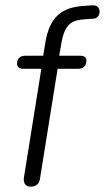

<svg xmlns="http://www.w3.org/2000/svg" viewBox="-20 -694 394 720"><path d="M95 6C115 6 127 -4 130 -24L196 -436H272C292 -436 304 -446 304 -467C304 -479 296 -485 279 -485H202L209 -525C222 -607 249 -618 300 -622L331 -624C361 -626 363 -677 326 -674L296 -672C215 -667 165 -635 149 -528L142 -485H75C56 -485 44 -475 44 -455C44 -443 52 -436 69 -436H135L70 -30C66 -7 76 6 95 6Z"/></svg>

Font: SN Pro Light
Style: Italic
Weight: 300
Italic angle: -8.99998°
Designer: Tobias Whetton
Foundry: Supernotes
Version: Version 1.001;Glyphs 3.2 (3249)